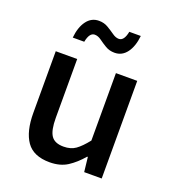

<svg xmlns="http://www.w3.org/2000/svg" viewBox="-130 -793 813 905"><g transform="rotate(20 276.5 -340.5)"><path d="M220.2 12.2Q139.2 12.2 104.2 -37.8Q69.3 -87.9 69.3 -180.7V-489.7H176.8V-194.8Q176.8 -132.3 194.6 -106Q212.4 -79.6 256.8 -79.6Q293 -79.6 317.1 -96.7Q341.3 -113.8 371.1 -151.4V-489.7H478V0H390.1L381.8 -73.2H378.4Q345.7 -34.7 309.3 -11.2Q272.9 12.2 220.2 12.2ZM122.6 -577.6Q127.9 -631.3 151.4 -662.8Q174.8 -694.3 212.4 -694.3Q238.3 -694.3 258.5 -682.1Q278.8 -669.9 295.7 -658Q312.5 -646 328.1 -646Q354.5 -646 363.8 -694.3H421.4Q416 -641.1 392.6 -609.4Q369.1 -577.6 331.5 -577.6Q305.7 -577.6 285.6 -589.6Q265.6 -601.6 249 -613.8Q232.4 -626 215.8 -626Q189.5 -626 180.2 -577.6Z"/></g></svg>

Font: Varta Light
Style: Bold
Weight: 700
Version: Version 1.004